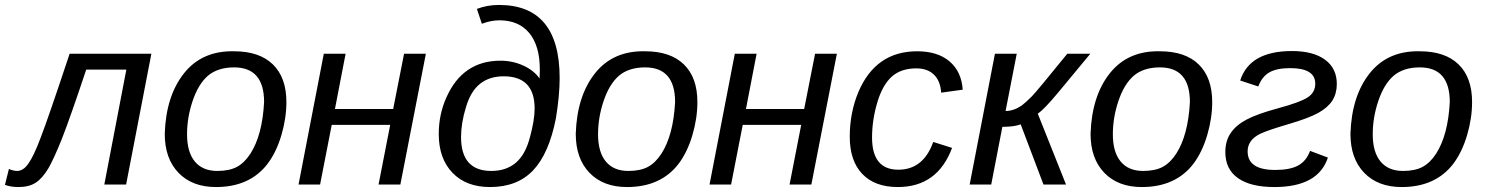

<svg xmlns="http://www.w3.org/2000/svg" viewBox="-68 -745 5994 775"><path d="M441 0H353L442 -464H280Q217 -275 182 -185Q149 -103 127 -65Q103 -25 76 -7.5Q49 10 7 10Q-26 10 -48 1L-32 -63Q-14 -55 1 -55Q26 -55 46 -84Q68 -114 96 -189Q126 -266 213 -528H543Z M1088 -333Q1088 -268 1068 -200Q1048 -132 1013 -85Q941 10 804 10Q708 10 652.5 -47.5Q597 -105 597 -205Q602 -358 675 -449.5Q748 -541 877 -538Q979 -538 1033.5 -485Q1088 -432 1088 -333ZM998 -333Q998 -473 877 -473Q811 -473 771 -439Q732 -405 709 -336Q687 -270 687 -203Q687 -131 718.5 -93Q750 -55 809 -55Q858 -55 888.5 -71.5Q919 -88 943 -125Q991 -200 998 -333Z M1239 -528H1327L1284 -305H1519L1563 -528H1651L1548 0H1460L1507 -241H1271L1224 0H1137Z M1910 10Q1814 10 1758.5 -47.5Q1703 -105 1703 -204Q1703 -283 1734 -352Q1800 -500 1952 -500Q2001 -500 2044 -480.5Q2087 -461 2110 -428L2111 -464Q2111 -560 2068.5 -611.5Q2026 -663 1948 -663Q1913 -663 1877 -649L1857 -709Q1898 -725 1946 -725Q2191 -725 2191 -430Q2191 -360 2176 -268Q2148 -125 2084 -57.5Q2020 10 1910 10ZM1915 -55Q1975 -55 2014 -88Q2053 -121 2071 -191Q2090 -260 2090 -307Q2090 -437 1965 -437Q1908 -437 1870 -407Q1832 -377 1813 -313Q1793 -248 1793 -192Q1793 -55 1915 -55Z M2747 -333Q2747 -268 2727 -200Q2707 -132 2672 -85Q2600 10 2463 10Q2367 10 2311.5 -47.5Q2256 -105 2256 -205Q2261 -358 2334 -449.5Q2407 -541 2536 -538Q2638 -538 2692.5 -485Q2747 -432 2747 -333ZM2657 -333Q2657 -473 2536 -473Q2470 -473 2430 -439Q2391 -405 2368 -336Q2346 -270 2346 -203Q2346 -131 2377.5 -93Q2409 -55 2468 -55Q2517 -55 2547.5 -71.5Q2578 -88 2602 -125Q2650 -200 2657 -333Z M2898 -528H2986L2943 -305H3178L3222 -528H3310L3207 0H3119L3166 -241H2930L2883 0H2796Z M3558 -60Q3659 -60 3699 -172L3775 -148Q3716 10 3556 10Q3463 10 3412.5 -43Q3362 -96 3362 -193Q3362 -290 3397 -374Q3467 -538 3634 -538Q3717 -538 3765 -497Q3813 -456 3818 -383L3731 -371Q3728 -418 3702 -443.5Q3676 -469 3631 -469Q3569 -469 3532 -436Q3494 -402 3473 -331Q3452 -260 3452 -190Q3452 -60 3558 -60Z M3846 0 3948 -528H4036L3991 -297Q4024 -297 4056 -319Q4072 -331 4096 -355Q4116 -375 4240 -528H4333L4202 -370Q4147 -304 4121 -286L4235 0H4144L4052 -243Q4025 -233 3978 -233L3933 0Z M4825 -333Q4825 -268 4805 -200Q4785 -132 4750 -85Q4678 10 4541 10Q4445 10 4389.5 -47.5Q4334 -105 4334 -205Q4339 -358 4412 -449.5Q4485 -541 4614 -538Q4716 -538 4770.5 -485Q4825 -432 4825 -333ZM4735 -333Q4735 -473 4614 -473Q4548 -473 4508 -439Q4469 -405 4446 -336Q4424 -270 4424 -203Q4424 -131 4455.5 -93Q4487 -55 4546 -55Q4595 -55 4625.5 -71.5Q4656 -88 4680 -125Q4728 -200 4735 -333Z M5140 -470Q5086 -470 5056 -453Q5026 -436 5011 -396L4938 -420Q4976 -539 5147 -539Q5233 -539 5280.5 -504Q5328 -469 5328 -406Q5328 -368 5310 -339Q5292 -311 5253.5 -289.5Q5215 -268 5133 -244Q5045 -218 5019 -205Q4968 -180 4968 -134Q4968 -59 5079 -59Q5139 -59 5172 -77Q5205 -95 5220 -136L5292 -109Q5253 10 5076 10Q4980 10 4929 -26Q4878 -62 4878 -131Q4878 -176 4899 -207Q4920 -239 4963 -262Q5006 -285 5091 -308Q5180 -332 5210.5 -352Q5241 -372 5241 -407Q5241 -470 5140 -470Z M5874 -333Q5874 -268 5854 -200Q5834 -132 5799 -85Q5727 10 5590 10Q5494 10 5438.5 -47.5Q5383 -105 5383 -205Q5388 -358 5461 -449.5Q5534 -541 5663 -538Q5765 -538 5819.5 -485Q5874 -432 5874 -333ZM5784 -333Q5784 -473 5663 -473Q5597 -473 5557 -439Q5518 -405 5495 -336Q5473 -270 5473 -203Q5473 -131 5504.5 -93Q5536 -55 5595 -55Q5644 -55 5674.5 -71.5Q5705 -88 5729 -125Q5777 -200 5784 -333Z"/></svg>

Font: Libra Sans
Style: Italic
Weight: 400
Italic angle: -12°
Foundry: Context Ltd
Version: Version 1.002